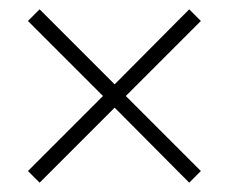

<svg xmlns="http://www.w3.org/2000/svg" viewBox="-20 -502 492 412"><path d="M386 -110 226 -271 65 -110 40 -135 201 -296 40 -457 65 -482 226 -321 386 -482 411 -457 250 -296 411 -135Z"/></svg>

Font: Moderustic
Style: Regular
Weight: 400
Designer: Tural Alisoy
Foundry: TAFT Foundry
Version: Version 2.120